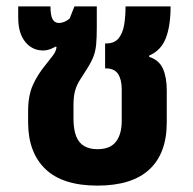

<svg xmlns="http://www.w3.org/2000/svg" viewBox="-20 -568 605 601"><path d="M285 13Q176 13 122 -39Q68 -91 68 -185V-220Q68 -268 82.5 -301Q97 -334 125 -368Q135 -380 145.5 -394Q156 -408 157 -421L154 -422Q145 -417 135.5 -413.5Q126 -410 115 -410Q81 -410 59 -437Q37 -464 37 -513V-548H138Q138 -520 144.5 -508Q151 -496 165 -496Q172 -496 181 -499.5Q190 -503 198 -510L213 -548H283V-483Q283 -450 281 -429Q279 -408 272.5 -391Q266 -374 252 -352Q241 -334 231 -319Q221 -304 215.5 -285.5Q210 -267 210 -238V-197Q210 -163 218.5 -141.5Q227 -120 244 -110.5Q261 -101 285 -101Q325 -101 343 -124.5Q361 -148 361 -189V-289Q361 -319 349.5 -336.5Q338 -354 311 -354H309V-432H312Q339 -432 352 -449Q365 -466 369 -492.5Q373 -519 373 -548H514Q514 -487 499 -448.5Q484 -410 447 -394V-390Q478 -380 490 -353Q502 -326 502 -285V-185Q502 -88 447.5 -37.5Q393 13 285 13Z"/></svg>

Font: Noto Sans Thai SemiCondensed
Style: Bold
Weight: 700
Width: 4
Designer: Monotype Design Team
Foundry: Monotype Imaging Inc.
Version: Version 2.001